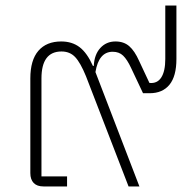

<svg xmlns="http://www.w3.org/2000/svg" viewBox="-20 -670 678 690"><path d="M574 -650H614V-458Q614 -396 589 -365.5Q564 -335 518 -335H494L451 -426Q437 -456 422.5 -470Q408 -484 385 -484Q335 -484 323 -411L481 0H442L289 -396Q269 -445 250 -465Q231 -485 201 -485Q129 -485 129 -388V-36H221V0H136Q113 0 101 -12.5Q89 -25 89 -48V-388Q89 -454 118 -487.5Q147 -521 200 -521Q239 -521 266 -500.5Q293 -480 314 -433H317Q319 -474 340.5 -497.5Q362 -521 395 -521Q425 -521 444.5 -504Q464 -487 480 -451L517 -372Q545 -369 559.5 -391.5Q574 -414 574 -458Z"/></svg>

Font: Anuphan ExtraLight
Style: Regular
Weight: 200
Designer: Cadson Demak
Version: Version 3.001